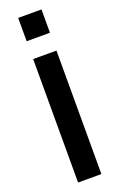

<svg xmlns="http://www.w3.org/2000/svg" viewBox="-187 -1048 683 1096"><g transform="rotate(-20 154.0 -500.0)"><path d="M83.5 -1000H225.1V-858.4H83.5ZM83.5 -750H225.1V0H83.5Z"/></g></svg>

Font: Manrope3 ExtraBold
Style: Bold
Weight: 800
Width: 4
Designer: Mikhail Sharanda
Foundry: Mikhail Sharanda
Version: Version 3.000;PS 003.000;hotconv 1.0.88;makeotf.lib2.5.64775